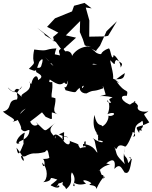

<svg xmlns="http://www.w3.org/2000/svg" viewBox="-64 -1222 1054 1330"><path d="M252 -413C318 -384 286 -389 298 -480C224 -426 236 -471 342 -428C286 -447 325 -488 320 -541C261 -565 235 -523 294 -549C290 -584 303 -591 298 -653C243 -647 323 -686 243 -695C304 -660 344 -616 380 -651C404 -627 396 -646 408 -664C395 -575 369 -651 390 -597C501 -567 429 -591 518 -629C499 -590 501 -624 513 -660C493 -626 508 -624 495 -620C479 -615 493 -572 535 -575C594 -606 570 -580 652 -611C645 -622 646 -651 668 -567C589 -542 628 -569 716 -548C666 -525 713 -537 715 -471C728 -542 686 -485 677 -529C709 -505 684 -423 677 -431C753 -459 729 -408 684 -421C695 -423 681 -361 644 -347C641 -366 608 -336 590 -426C567 -314 622 -294 616 -283C588 -303 622 -315 615 -249C672 -250 654 -211 578 -266C599 -248 590 -232 611 -166C598 -166 594 -216 511 -225C509 -182 541 -228 526 -245C499 -225 562 -164 549 -202C474 -208 503 -175 479 -215C491 -227 409 -242 419 -250C430 -188 353 -243 371 -284C448 -261 386 -271 344 -291C398 -312 374 -322 380 -247C321 -309 301 -307 295 -221C291 -221 342 -324 317 -262C320 -289 242 -310 321 -372C228 -300 267 -305 186 -373C220 -363 167 -327 145 -380C173 -401 200 -422 227 -444ZM47 -413C47 -413 32 -370 59 -392C35 -431 94 -338 81 -329C109 -295 123 -326 140 -321C140 -245 40 -245 72 -230C24 -210 62 -288 108 -303C83 -211 116 -200 101 -230C76 -173 63 -122 50 -199C128 -103 98 -88 82 -134C82 -158 91 -123 125 -147C179 -171 171 -149 247 -169C262 -185 266 -198 278 -129C262 -116 219 -124 235 -120C256 -97 239 -39 227 -96C272 -54 267 23 235 40C326 30 249 -7 333 22C294 59 274 60 298 67C364 102 354 36 325 77C359 26 323 63 372 38C361 70 382 55 394 88C453 39 415 6 434 -28C479 30 423 71 453 67C442 13 447 75 532 50C479 10 555 29 569 48C525 70 606 48 603 88C645 -5 677 -10 655 14C645 37 667 -12 641 -10C605 -82 655 -85 578 -83C595 -81 641 -29 620 -38C684 -105 735 -69 672 -90C725 -134 739 -105 728 -52C769 -96 779 -54 799 -27C830 -13 837 -51 849 -120C803 -139 873 -145 824 -92C816 -157 783 -118 799 -198C798 -176 785 -129 801 -85C727 -161 753 -144 728 -205C755 -158 732 -240 801 -207C814 -198 854 -291 854 -304C854 -318 891 -282 859 -274C882 -317 851 -346 915 -379C927 -406 935 -334 914 -332C925 -289 900 -348 900 -301C862 -361 889 -330 970 -374C917 -457 929 -415 969 -457C962 -441 873 -444 892 -488C886 -508 843 -529 876 -520C784 -479 852 -464 851 -493C782 -510 753 -566 814 -558C829 -613 804 -566 743 -659C797 -618 708 -702 688 -682C728 -645 740 -678 801 -716C793 -659 761 -679 710 -670C739 -670 697 -788 700 -805C750 -749 717 -797 744 -807C775 -784 794 -787 771 -754C778 -787 715 -869 721 -828C707 -808 703 -877 691 -887C624 -866 625 -818 663 -859C639 -876 660 -810 568 -880C603 -846 594 -836 560 -791C513 -755 527 -831 476 -742C570 -761 551 -793 609 -775H577C607 -828 577 -817 613 -846C557 -908 501 -911 566 -899C470 -909 418 -823 428 -806C460 -865 376 -892 375 -840C426 -867 345 -876 394 -894C334 -882 341 -872 352 -838C289 -853 266 -855 209 -838C288 -827 310 -753 249 -826C328 -748 307 -763 285 -783C353 -792 291 -799 327 -887C233 -882 283 -864 173 -879C148 -759 204 -812 136 -745C189 -727 180 -715 208 -794C208 -794 250 -849 221 -763C206 -735 178 -777 187 -723C203 -710 250 -696 200 -667C197 -721 154 -684 153 -631C188 -661 138 -623 140 -659C167 -582 72 -581 86 -551C26 -613 38 -565 -10 -617C5 -586 58 -579 31 -584C62 -638 63 -570 90 -626C25 -552 69 -578 54 -533C-21 -528 28 -466 -44 -449C-2 -412 60 -394 22 -379C98 -391 40 -428 114 -470C43 -407 103 -434 56 -480L48 -424ZM241 -990 248 -978 323 -931 366 -873 463 -961 392 -977 491 -1076 489 -1000 510 -950 523 -909 605 -866 602 -872 629 -906 674 -1006 746 -1075 685 -974 666 -970 554 -968 555 -1080 530 -1170 571 -1164 521 -1202 449 -1182 435 -1143 317 -1095 262 -1036 340 -996 304 -966 311 -934 268 -973 193 -1030Z"/></svg>

Font: Hussar Lance
Style: ExBd
Weight: 700
Foundry: Cannot Into Space Fonts, PlusOne Fonts
Version: Version 2.270